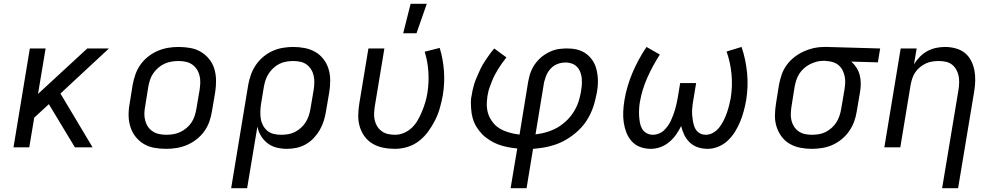

<svg xmlns="http://www.w3.org/2000/svg" viewBox="-20 -775 5240 1010"><path d="M374 0 237 -227 160 -156 134 0H51L137 -520H220L180 -281L439 -520H553L298 -283L467 0Z M854 8Q822 8 791.5 2.5Q761 -3 736 -18Q711 -33 693 -56Q675 -79 666 -107.5Q657 -136 656.5 -167Q656 -198 662 -230L678 -330Q683 -357 692.5 -384Q702 -411 719 -435Q736 -459 759.5 -477.5Q783 -496 810 -507.5Q837 -519 864.5 -523.5Q892 -528 919 -528Q951 -528 981.5 -522.5Q1012 -517 1037 -502Q1062 -487 1080.5 -464Q1099 -441 1107.5 -412.5Q1116 -384 1116.5 -353Q1117 -322 1112 -290L1095 -190Q1091 -163 1081.5 -136Q1072 -109 1055 -85Q1038 -61 1014.5 -42.5Q991 -24 964 -12.5Q937 -1 909 3.5Q881 8 854 8ZM854 -66Q873 -66 891.5 -69Q910 -72 927.5 -80Q945 -88 961 -101.5Q977 -115 987.5 -131Q998 -147 1004 -165.5Q1010 -184 1013 -202L1030 -302Q1033 -322 1033.5 -341Q1034 -360 1029.5 -378Q1025 -396 1015 -411Q1005 -426 990.5 -436Q976 -446 957.5 -450Q939 -454 920 -454Q901 -454 882.5 -451Q864 -448 846 -440Q828 -432 812.5 -418.5Q797 -405 786 -389Q775 -373 769 -354.5Q763 -336 760 -318L744 -218Q740 -198 739.5 -179Q739 -160 743.5 -142Q748 -124 758 -109Q768 -94 783 -84Q798 -74 816.5 -70Q835 -66 854 -66Z M1196 215 1286 -330Q1291 -357 1300.5 -383.5Q1310 -410 1326.5 -434Q1343 -458 1366 -477Q1389 -496 1415 -507.5Q1441 -519 1468.5 -523.5Q1496 -528 1523 -528Q1554 -528 1584 -522Q1614 -516 1639 -501.5Q1664 -487 1682 -463.5Q1700 -440 1708.5 -411.5Q1717 -383 1717 -352Q1717 -321 1712 -290L1695 -190Q1691 -165 1683.5 -140.5Q1676 -116 1663 -93Q1650 -70 1631.5 -50Q1613 -30 1589.5 -16.5Q1566 -3 1540.5 2.5Q1515 8 1490 8Q1462 8 1435.5 1.5Q1409 -5 1388 -21Q1367 -37 1353 -60Q1339 -83 1334 -109L1280 215ZM1459 -66Q1477 -66 1495.5 -69Q1514 -72 1531 -80.5Q1548 -89 1563 -102.5Q1578 -116 1588 -132Q1598 -148 1604 -166Q1610 -184 1613 -202L1630 -302Q1633 -321 1633.5 -340Q1634 -359 1630 -377Q1626 -395 1616.5 -410Q1607 -425 1593 -435.5Q1579 -446 1560.5 -450Q1542 -454 1523 -454Q1505 -454 1486.5 -451Q1468 -448 1450.5 -439.5Q1433 -431 1418.5 -417.5Q1404 -404 1393.5 -388Q1383 -372 1377 -354Q1371 -336 1368 -318L1353 -227Q1350 -207 1349.5 -187.5Q1349 -168 1352 -149.5Q1355 -131 1364 -114.5Q1373 -98 1387 -86.5Q1401 -75 1420 -70.5Q1439 -66 1459 -66Z M2058 8Q2026 8 1996 2Q1966 -4 1941 -18.5Q1916 -33 1898.5 -56.5Q1881 -80 1872.5 -108.5Q1864 -137 1864.5 -168Q1865 -199 1870 -230L1918 -520H2002L1952 -218Q1949 -199 1948 -180Q1947 -161 1951 -143Q1955 -125 1964.5 -110Q1974 -95 1988.5 -84.5Q2003 -74 2021 -70Q2039 -66 2058 -66Q2082 -66 2105.5 -76Q2129 -86 2147.5 -104Q2166 -122 2178.5 -144.5Q2191 -167 2200.5 -190Q2210 -213 2217 -236.5Q2224 -260 2228 -284Q2237 -340 2233.5 -396Q2230 -452 2214 -503L2293 -523Q2311 -464 2315.5 -400.5Q2320 -337 2309 -272Q2303 -240 2294 -207.5Q2285 -175 2269.5 -144Q2254 -113 2233.5 -84.5Q2213 -56 2185 -34Q2157 -12 2123.5 -2Q2090 8 2058 8ZM2101 -600 2140 -755H2225L2171 -600Z M2666 215 2701 6Q2688 5 2675 3Q2662 1 2649 -1.5Q2636 -4 2624 -7.5Q2612 -11 2600 -15.5Q2588 -20 2577 -25.5Q2566 -31 2555.5 -38Q2545 -45 2535 -52.5Q2525 -60 2516.5 -69Q2508 -78 2500.5 -87.5Q2493 -97 2486.5 -107.5Q2480 -118 2475 -129.5Q2470 -141 2466.5 -153.5Q2463 -166 2461 -178.5Q2459 -191 2458 -207Q2457 -223 2457 -235.5Q2457 -248 2458 -257L2462 -278Q2463 -288 2465.5 -298Q2468 -308 2470.5 -318Q2473 -328 2476 -338Q2479 -348 2483.5 -358Q2488 -368 2492 -377.5Q2496 -387 2500.5 -397Q2505 -407 2509.5 -416.5Q2514 -426 2519.5 -435Q2525 -444 2531 -453.5Q2537 -463 2544.5 -473.5Q2552 -484 2558 -492.5Q2564 -501 2569 -507L2580 -520L2644 -473Q2633 -459 2622 -444Q2611 -429 2601.5 -413.5Q2592 -398 2583.5 -382Q2575 -366 2568.5 -349.5Q2562 -333 2555 -313.5Q2548 -294 2547 -283L2544 -269Q2542 -254 2541 -238.5Q2540 -223 2541.5 -208.5Q2543 -194 2547 -180Q2551 -166 2558 -153.5Q2565 -141 2573.5 -130Q2582 -119 2593 -110Q2604 -101 2616.5 -94.5Q2629 -88 2643 -83Q2657 -78 2673.5 -74Q2690 -70 2700 -69L2713 -67L2758 -343Q2761 -357 2764 -370.5Q2767 -384 2772.5 -397.5Q2778 -411 2785 -423.5Q2792 -436 2801.5 -447.5Q2811 -459 2821.5 -469Q2832 -479 2844.5 -487Q2857 -495 2870 -501.5Q2883 -508 2896.5 -512Q2910 -516 2926.5 -518Q2943 -520 2952 -520H2964Q2980 -520 2996 -518Q3012 -516 3027 -511Q3042 -506 3055 -498Q3068 -490 3078.5 -479.5Q3089 -469 3097.5 -456.5Q3106 -444 3111.5 -429.5Q3117 -415 3120 -399.5Q3123 -384 3124.5 -368Q3126 -352 3125 -333.5Q3124 -315 3122 -304L3120 -289Q3116 -270 3111.5 -250.5Q3107 -231 3100.5 -212Q3094 -193 3085 -174.5Q3076 -156 3064.5 -138.5Q3053 -121 3039 -105.5Q3025 -90 3009 -76.5Q2993 -63 2975 -51Q2957 -39 2939 -30Q2921 -21 2901.5 -14.5Q2882 -8 2863 -3.5Q2844 1 2821.5 4Q2799 7 2784 8L2750 215ZM2797 -68Q2813 -70 2830 -73.5Q2847 -77 2863.5 -82.5Q2880 -88 2896 -95.5Q2912 -103 2926.5 -113Q2941 -123 2954.5 -135Q2968 -147 2979.5 -161Q2991 -175 3000 -190Q3009 -205 3016 -221Q3023 -237 3028 -256Q3033 -275 3035 -286L3037 -300Q3039 -310 3040 -320Q3041 -330 3041 -339.5Q3041 -349 3040.5 -359Q3040 -369 3038 -378Q3036 -387 3032.5 -396Q3029 -405 3024 -412.5Q3019 -420 3012 -426.5Q3005 -433 2997 -437Q2989 -441 2978 -443.5Q2967 -446 2961 -446H2952Q2939 -446 2925 -442.5Q2911 -439 2899 -432Q2887 -425 2877.5 -415Q2868 -405 2861 -393Q2854 -381 2849 -365.5Q2844 -350 2842 -342Z M3404 8Q3375 8 3348.5 -1.5Q3322 -11 3303.5 -31.5Q3285 -52 3275 -78Q3265 -104 3261 -132Q3257 -160 3258.5 -189.5Q3260 -219 3265 -249Q3277 -321 3307 -392Q3337 -463 3381 -528L3451 -488Q3413 -429 3385 -366Q3357 -303 3346 -238Q3343 -220 3342 -201.5Q3341 -183 3342 -165.5Q3343 -148 3346 -130.5Q3349 -113 3357.5 -98Q3366 -83 3381.5 -74.5Q3397 -66 3415 -66Q3430 -66 3445.5 -72Q3461 -78 3472.5 -89Q3484 -100 3493.5 -113.5Q3503 -127 3509.5 -141Q3516 -155 3521.5 -170Q3527 -185 3531.5 -200Q3536 -215 3539 -230Q3542 -245 3545 -260L3558 -338H3642L3629 -260Q3626 -245 3624 -230Q3622 -215 3621 -200Q3620 -185 3621 -170.5Q3622 -156 3624.5 -141.5Q3627 -127 3631 -113.5Q3635 -100 3643.5 -89Q3652 -78 3665 -72Q3678 -66 3693 -66Q3713 -66 3732 -77Q3751 -88 3764 -105Q3777 -122 3786.5 -141Q3796 -160 3803 -179.5Q3810 -199 3815 -219Q3820 -239 3824 -259Q3834 -323 3828 -385.5Q3822 -448 3802 -504L3881 -528Q3903 -463 3910 -391.5Q3917 -320 3905 -247Q3900 -219 3892.5 -191Q3885 -163 3874 -136Q3863 -109 3847 -83Q3831 -57 3809 -36Q3787 -15 3759 -3.5Q3731 8 3703 8Q3676 8 3651.5 0Q3627 -8 3609 -25Q3591 -42 3580 -64.5Q3569 -87 3563 -112Q3552 -89 3536.5 -67Q3521 -45 3500 -27.5Q3479 -10 3454 -1Q3429 8 3404 8Z M4250 8Q4219 8 4189 2Q4159 -4 4134 -18.5Q4109 -33 4091.5 -56.5Q4074 -80 4065 -108.5Q4056 -137 4056.5 -168Q4057 -199 4062 -230L4078 -330Q4083 -356 4092 -382.5Q4101 -409 4118 -432.5Q4135 -456 4158 -474Q4181 -492 4207 -504Q4233 -516 4260 -522Q4287 -528 4314 -528H4331L4610 -520L4598 -447L4458 -451Q4474 -437 4485.5 -419Q4497 -401 4502.5 -380Q4508 -359 4508 -336Q4508 -313 4504 -290L4487 -190Q4483 -163 4473.5 -136.5Q4464 -110 4447.5 -86Q4431 -62 4408 -43Q4385 -24 4359 -12.5Q4333 -1 4305 3.5Q4277 8 4250 8ZM4251 -66Q4269 -66 4287.5 -69Q4306 -72 4323 -80.5Q4340 -89 4355 -102.5Q4370 -116 4380 -132Q4390 -148 4396 -166Q4402 -184 4405 -202L4422 -302Q4425 -320 4426 -338Q4427 -356 4423.5 -373Q4420 -390 4412.5 -405Q4405 -420 4392.5 -431Q4380 -442 4363.5 -447.5Q4347 -453 4329 -454L4319 -455H4310Q4292 -455 4274 -450Q4256 -445 4239.5 -436.5Q4223 -428 4208.5 -415Q4194 -402 4184 -386Q4174 -370 4168.5 -352.5Q4163 -335 4160 -318L4144 -218Q4141 -199 4140 -180Q4139 -161 4143 -143Q4147 -125 4156.5 -110Q4166 -95 4180.5 -84.5Q4195 -74 4213.5 -70Q4232 -66 4251 -66Z M4936 215 5022 -302Q5025 -321 5025.5 -340Q5026 -359 5022.5 -376.5Q5019 -394 5010 -409.5Q5001 -425 4987.5 -435.5Q4974 -446 4956 -450Q4938 -454 4919 -454Q4902 -454 4884.5 -451.5Q4867 -449 4850 -441Q4833 -433 4818.5 -421Q4804 -409 4794 -393.5Q4784 -378 4778.5 -361Q4773 -344 4770 -327L4716 0H4632L4718 -520H4802L4788 -437Q4801 -458 4818.5 -476Q4836 -494 4858 -506Q4880 -518 4904 -523Q4928 -528 4951 -528Q4980 -528 5007.5 -520.5Q5035 -513 5055.5 -496.5Q5076 -480 5088.5 -455.5Q5101 -431 5106 -404Q5111 -377 5110 -348Q5109 -319 5104 -290L5020 215Z"/></svg>

Font: Iosevka Aile Oblique
Style: Regular
Weight: 400
Italic angle: -9°
Designer: Belleve Invis
Foundry: Belleve Invis
Version: Version 31.1.0; ttfautohint (v1.8.4)